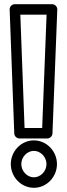

<svg xmlns="http://www.w3.org/2000/svg" viewBox="-20 -870 320 915"><path d="M81.5 -88C81.5 -122.7 110.2 -151 141.5 -151C172.8 -151 201.5 -122.7 201.5 -88C201.5 -53.3 172.8 -25 141.5 -25C110.2 -25 81.5 -53.3 81.5 -88ZM31.5 -88C31.5 -26.7 80.8 25 141.5 25C202.2 25 251.5 -26.7 251.5 -88C251.5 -149.3 202.2 -201 141.5 -201C80.8 -201 31.5 -149.3 31.5 -88ZM97.1 -260 76.9 -800H202L181 -260ZM48 -234.1C48.5 -221.4 59.4 -210 73 -210H205C217.6 -210 229.5 -220.5 230 -234L253 -824C253.6 -839.4 241.2 -850 228 -850H51C35.7 -850 25.5 -837.3 26 -824.1Z"/></svg>

Font: Hussar Ekologiczny
Style: Regular
Weight: 400
Foundry: Cannot Into Space Fonts
Version: Version 0.97